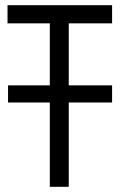

<svg xmlns="http://www.w3.org/2000/svg" viewBox="-20 -720 462 740"><path d="M11 -391V-325H412V-391ZM245 -630H412V-700H9V-630H172V0H245Z"/></svg>

Font: Advent Pro Medium
Style: Regular
Weight: 500
Designer: VivaRado, Andreas Kalpakidis
Foundry: VivaRado, Andreas Kalpakidis
Version: Version 3.000